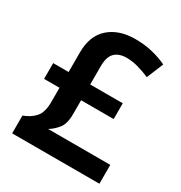

<svg xmlns="http://www.w3.org/2000/svg" viewBox="-170 -847 916 970"><g transform="rotate(30 288.5 -362.0)"><path d="M341 -724Q395 -724 442 -712.5Q489 -701 526 -683L486 -586Q454 -600 419 -610Q384 -620 350 -620Q306 -620 281.5 -596.5Q257 -573 257 -517V-411H447V-319H257V-237Q257 -181 234 -153Q211 -125 185 -110H548V0H39V-104Q81 -119 106 -147.5Q131 -176 131 -236V-319H41V-411H131V-525Q131 -623 188.5 -673.5Q246 -724 341 -724Z"/></g></svg>

Font: Noto Sans Canadian Aboriginal SemiBold
Style: Regular
Weight: 600
Designer: Monotype Design Team, Typotheque's Kevin King
Foundry: Monotype Imaging Inc.
Version: Version 2.004; ttfautohint (v1.8.4.7-5d5b)